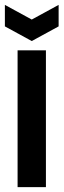

<svg xmlns="http://www.w3.org/2000/svg" viewBox="-34 -766 260 786"><path d="M38 0V-560H154V0ZM206 -746V-658L96 -598L-14 -658V-746L96 -686Z"/></svg>

Font: Tektur Condensed Medium
Style: Regular
Weight: 500
Width: 3
Designer: Adam Jagosz
Foundry: Adam Jagosz
Version: Version 1.005;gftools[0.9.30]